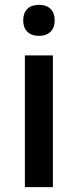

<svg xmlns="http://www.w3.org/2000/svg" viewBox="-20 -767 319 787"><path d="M196.8 0H82V-540H196.8ZM75.2 -683.1Q75.2 -713.9 92 -730.5Q108.9 -747.1 140.1 -747.1Q170.4 -747.1 187.3 -730.5Q204.1 -713.9 204.1 -683.1Q204.1 -653.8 187.3 -637Q170.4 -620.1 140.1 -620.1Q108.9 -620.1 92 -637Q75.2 -653.8 75.2 -683.1Z"/></svg>

Font: Open Sans Semibold
Style: Regular
Weight: 600
Foundry: Ascender Corporation
Version: Version 1.10